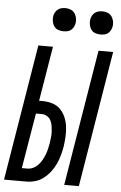

<svg xmlns="http://www.w3.org/2000/svg" viewBox="-70 -991 649 1033"><g transform="rotate(5 254.5 -474.0)"><path d="M317 0 438 -735H517L396 0ZM-8 0 113 -735H192L143 -439H162Q190 -439 215.5 -431Q241 -423 258.5 -405Q276 -387 286 -363.5Q296 -340 299.5 -313.5Q303 -287 301.5 -260Q300 -233 296 -205Q292 -181 285.5 -157.5Q279 -134 268.5 -111Q258 -88 242 -67Q226 -46 205.5 -30Q185 -14 161 -7Q137 0 113 0ZM112 -70Q128 -70 143.5 -77.5Q159 -85 170.5 -97.5Q182 -110 190 -124.5Q198 -139 204 -154.5Q210 -170 213.5 -185.5Q217 -201 220 -217Q222 -233 224 -249Q226 -265 225 -280.5Q224 -296 221.5 -311.5Q219 -327 212 -340Q205 -353 192 -361Q179 -369 163 -369H132L82 -70ZM440 -823Q425 -823 411.5 -828Q398 -833 390 -844.5Q382 -856 379.5 -870.5Q377 -885 379 -900Q381 -910 386.5 -920Q392 -930 400.5 -936.5Q409 -943 419.5 -945.5Q430 -948 441 -948Q456 -948 469.5 -942.5Q483 -937 491 -925.5Q499 -914 502 -899.5Q505 -885 502 -870Q500 -860 494.5 -850Q489 -840 480.5 -833.5Q472 -827 461.5 -825Q451 -823 440 -823ZM240 -823Q225 -823 211.5 -828Q198 -833 190 -844.5Q182 -856 179.5 -870.5Q177 -885 179 -900Q181 -910 186.5 -920Q192 -930 200.5 -936.5Q209 -943 219.5 -945.5Q230 -948 241 -948Q256 -948 269.5 -942.5Q283 -937 291 -925.5Q299 -914 302 -899.5Q305 -885 302 -870Q300 -860 294.5 -850Q289 -840 280.5 -833.5Q272 -827 261.5 -825Q251 -823 240 -823Z"/></g></svg>

Font: Iosevka Curly
Style: Italic
Weight: 400
Italic angle: -9°
Monospace: yes
Designer: Belleve Invis
Foundry: Belleve Invis
Version: Version 22.1.2; ttfautohint (v1.8.4)